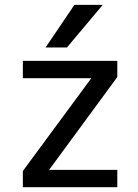

<svg xmlns="http://www.w3.org/2000/svg" viewBox="-20 -778 576 800"><path d="M408.2 -757.8 258.8 -580.1H169.9L290 -757.8ZM75.2 -524.4H468.8V-457L184.6 -70.3H468.8V2H75.2V-65.4L360.4 -452.1H75.2Z"/></svg>

Font: Nasu
Style: Regular
Weight: 400
Designer: Ryoko NISHIZUKA (kana &amp; ideographs); Paul D. Hunt (Latin, Greek &amp; Cyrillic); Wenlong ZHANG (bopomofo); Sandoll C
Version: Version 2014.1215